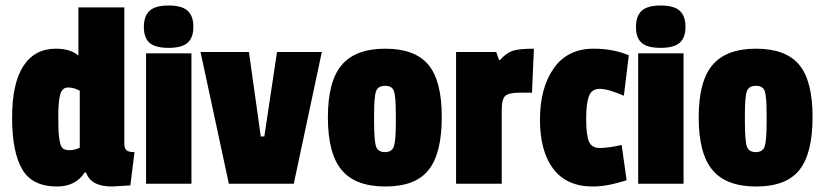

<svg xmlns="http://www.w3.org/2000/svg" viewBox="-20 -668 2996 698"><path d="M454 6 387 10Q310 10 293 -41H288Q255 10 187 10Q97 10 60.5 -53Q24 -116 24 -240.5Q24 -365 65 -428Q106 -491 183 -491Q236 -491 265 -466V-641H432V-147Q432 -128 440 -121.5Q448 -115 469 -115ZM270 -131V-338Q249 -350 227.5 -350Q206 -350 199 -324.5Q192 -299 192 -251.5Q192 -204 193 -187Q194 -170 197.5 -152.5Q201 -135 208.5 -128.5Q216 -122 233.5 -122Q251 -122 270 -131Z M676 0H511V-474H676ZM524 -512Q503 -530 503 -570Q503 -610 524 -629Q545 -648 593 -648Q641 -648 662 -629Q683 -610 683 -570.5Q683 -531 662 -512.5Q641 -494 593 -494Q545 -494 524 -512Z M1150 -479 1048 0H812L709 -479H885L928 -172H941L987 -479Z M1172 -241.5Q1172 -373 1222.5 -432Q1273 -491 1380.5 -491Q1488 -491 1537 -433Q1586 -375 1586 -242.5Q1586 -110 1538 -50Q1490 10 1381 10Q1272 10 1222 -50Q1172 -110 1172 -241.5ZM1340 -252V-228Q1340 -157 1347 -136Q1354 -115 1379.5 -115Q1405 -115 1412 -136Q1419 -157 1419 -222V-251Q1419 -316 1412.5 -336Q1406 -356 1380 -356Q1354 -356 1347 -336Q1340 -316 1340 -252Z M1804 -269V0H1638V-479H1784L1794 -450H1798Q1821 -476 1844.5 -483.5Q1868 -491 1921 -491L1914 -331H1868Q1829 -331 1816.5 -319Q1804 -307 1804 -269Z M2240 -141 2258 -13Q2189 10 2135 10Q2040 10 1991.5 -54Q1943 -118 1943 -233Q1943 -348 1993 -419.5Q2043 -491 2138 -491Q2209 -491 2266 -467L2248 -320Q2190 -345 2160.5 -345Q2131 -345 2121 -318.5Q2111 -292 2111 -236Q2111 -180 2120.5 -155Q2130 -130 2160.5 -130Q2191 -130 2240 -141Z M2465 0H2300V-474H2465ZM2313 -512Q2292 -530 2292 -570Q2292 -610 2313 -629Q2334 -648 2382 -648Q2430 -648 2451 -629Q2472 -610 2472 -570.5Q2472 -531 2451 -512.5Q2430 -494 2382 -494Q2334 -494 2313 -512Z M2520 -241.5Q2520 -373 2570.5 -432Q2621 -491 2728.5 -491Q2836 -491 2885 -433Q2934 -375 2934 -242.5Q2934 -110 2886 -50Q2838 10 2729 10Q2620 10 2570 -50Q2520 -110 2520 -241.5ZM2688 -252V-228Q2688 -157 2695 -136Q2702 -115 2727.5 -115Q2753 -115 2760 -136Q2767 -157 2767 -222V-251Q2767 -316 2760.5 -336Q2754 -356 2728 -356Q2702 -356 2695 -336Q2688 -316 2688 -252Z"/></svg>

Font: Passion One
Style: Regular
Weight: 400
Designer: Alejandro Lo Celso
Foundry: Fontstage
Version: Version 1.001